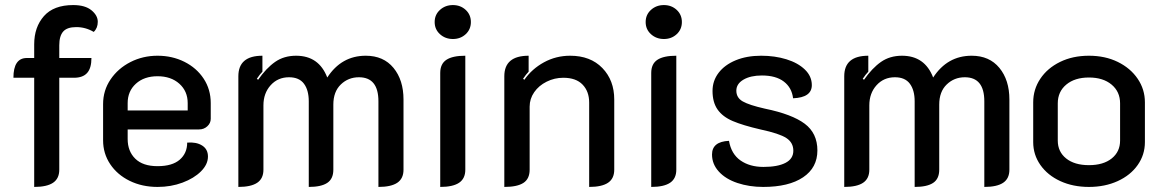

<svg xmlns="http://www.w3.org/2000/svg" viewBox="-20 -729 4582 758"><path d="M115 -422H33Q33 -500 86 -500H115V-554Q115 -622 153.5 -665.5Q192 -709 269 -709Q316 -709 341 -688.5Q366 -668 366 -643Q366 -618 350 -603Q318 -622 281 -622Q245 -622 229.5 -604.5Q214 -587 214 -550V-500H341Q341 -460 324 -441Q307 -422 272 -422H214V-59Q214 -24 189.5 -7.5Q165 9 115 9Z M387 -175V-318Q387 -372 416.5 -415.5Q446 -459 495 -484Q544 -509 602 -509Q660 -509 708 -485Q756 -461 784 -418.5Q812 -376 812 -322V-260Q812 -243 798.5 -230.5Q785 -218 766 -218H484V-180Q484 -132 514 -102.5Q544 -73 602 -73Q660 -73 689.5 -98.5Q719 -124 719 -166Q755 -169 778 -154.5Q801 -140 801 -111Q801 -80 773.5 -52.5Q746 -25 700.5 -8Q655 9 602 9Q541 9 492 -15Q443 -39 415 -81Q387 -123 387 -175ZM721 -293V-322Q721 -369 688 -398.5Q655 -428 602 -428Q549 -428 516.5 -398.5Q484 -369 484 -322V-293Z M921 -428Q921 -509 1016 -509V-446Q1006 -436 994 -418L999 -414Q1031 -460 1066 -484.5Q1101 -509 1149 -509Q1239 -509 1272 -423Q1328 -509 1424 -509Q1494 -509 1533.5 -461Q1573 -413 1573 -336V-59Q1573 -24 1548.5 -7.5Q1524 9 1474 9V-329Q1474 -424 1397 -424Q1355 -424 1325.5 -395.5Q1296 -367 1296 -316V-59Q1296 -23 1272 -7Q1248 9 1199 9V-329Q1199 -373 1180 -398.5Q1161 -424 1121 -424Q1077 -424 1048.5 -392.5Q1020 -361 1020 -313V-59Q1020 -24 995.5 -7.5Q971 9 921 9Z M1696 -642Q1696 -671 1717 -690Q1738 -709 1768 -709Q1798 -709 1818.5 -690Q1839 -671 1839 -642Q1839 -613 1818.5 -594Q1798 -575 1768 -575Q1738 -575 1717 -594Q1696 -613 1696 -642ZM1718 -441Q1718 -477 1742.5 -493Q1767 -509 1817 -509V-59Q1817 -24 1792.5 -7.5Q1768 9 1718 9Z M1971 -428Q1971 -509 2067 -509V-446Q2057 -436 2045 -418L2050 -414Q2080 -457 2127.5 -483Q2175 -509 2231 -509Q2311 -509 2358 -460.5Q2405 -412 2405 -336V-59Q2405 -24 2380.5 -7.5Q2356 9 2306 9V-324Q2306 -368 2280 -395Q2254 -422 2204 -422Q2169 -422 2138 -406.5Q2107 -391 2089 -365Q2071 -339 2071 -308V-59Q2071 -23 2046.5 -7Q2022 9 1971 9Z M2529 -642Q2529 -671 2550 -690Q2571 -709 2601 -709Q2631 -709 2651.5 -690Q2672 -671 2672 -642Q2672 -613 2651.5 -594Q2631 -575 2601 -575Q2571 -575 2550 -594Q2529 -613 2529 -642ZM2551 -441Q2551 -477 2575.5 -493Q2600 -509 2650 -509V-59Q2650 -24 2625.5 -7.5Q2601 9 2551 9Z M2791 -119Q2791 -170 2858 -173Q2867 -121 2903.5 -95.5Q2940 -70 2994 -70Q3050 -70 3081 -86Q3112 -102 3112 -134Q3112 -166 3084.5 -184Q3057 -202 2982 -218Q2913 -234 2873 -251Q2833 -268 2813 -296.5Q2793 -325 2793 -370Q2793 -410 2817 -441.5Q2841 -473 2884.5 -491Q2928 -509 2985 -509Q3039 -509 3084.5 -495Q3130 -481 3157.5 -454.5Q3185 -428 3185 -393Q3185 -344 3111 -341Q3106 -383 3074.5 -407Q3043 -431 2988 -431Q2943 -431 2915 -414.5Q2887 -398 2887 -371Q2887 -343 2912.5 -328.5Q2938 -314 3000 -300Q3107 -278 3157 -240.5Q3207 -203 3207 -135Q3207 -67 3150.5 -29Q3094 9 2993 9Q2938 9 2891.5 -6.5Q2845 -22 2818 -51.5Q2791 -81 2791 -119Z M3313 -428Q3313 -509 3408 -509V-446Q3398 -436 3386 -418L3391 -414Q3423 -460 3458 -484.5Q3493 -509 3541 -509Q3631 -509 3664 -423Q3720 -509 3816 -509Q3886 -509 3925.5 -461Q3965 -413 3965 -336V-59Q3965 -24 3940.5 -7.5Q3916 9 3866 9V-329Q3866 -424 3789 -424Q3747 -424 3717.5 -395.5Q3688 -367 3688 -316V-59Q3688 -23 3664 -7Q3640 9 3591 9V-329Q3591 -373 3572 -398.5Q3553 -424 3513 -424Q3469 -424 3440.5 -392.5Q3412 -361 3412 -313V-59Q3412 -24 3387.5 -7.5Q3363 9 3313 9Z M4059 -168V-325Q4059 -376 4087 -418Q4115 -460 4165 -484.5Q4215 -509 4279 -509Q4343 -509 4393 -484.5Q4443 -460 4471.5 -418Q4500 -376 4500 -325V-168Q4500 -118 4471.5 -77.5Q4443 -37 4392.5 -14Q4342 9 4279 9Q4216 9 4166 -14Q4116 -37 4087.5 -77.5Q4059 -118 4059 -168ZM4402 -174V-321Q4402 -367 4368.5 -395Q4335 -423 4279 -423Q4223 -423 4189.5 -395Q4156 -367 4156 -321V-174Q4156 -130 4189 -103.5Q4222 -77 4279 -77Q4336 -77 4369 -103.5Q4402 -130 4402 -174Z"/></svg>

Font: K2D Medium
Style: Regular
Weight: 500
Designer: Katatrad Aksorn Co.,Ltd.
Foundry: Cadson Demak Co.,Ltd.
Version: Version 1.000; ttfautohint (v1.6)